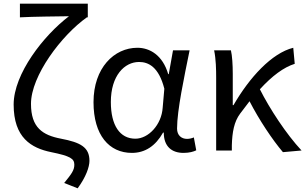

<svg xmlns="http://www.w3.org/2000/svg" viewBox="-20 -816 1655 1041"><path d="M401 205C446 144 465 89 465 56C465 -18 416 -44 311 -64C211 -83 148 -124 148 -253C148 -405 313 -624 451 -722H456V-796H88V-722C160 -726 292 -727 354 -728C217 -624 54 -416 54 -249C54 -70 149 -13 258 9C361 30 383 44 383 77C383 107 368 127 328 176Z M695 13C766 13 823 -24 864 -97H868C868 -22 911 13 975 13C1007 13 1030 6 1044 -1L1031 -71C1020 -66 1006 -63 994 -63C964 -63 940 -82 940 -119C940 -218 979 -400 1008 -543H918L895 -414H892C862 -517 792 -557 725 -557C599 -557 487 -448 487 -262C487 -83 572 13 695 13ZM714 -64C630 -64 581 -136 581 -263C581 -406 655 -480 734 -480C785 -480 841 -453 871 -335L862 -232C856 -140 785 -64 714 -64Z M1514 9 1615 0C1532 -89 1443 -225 1389 -332C1456 -405 1518 -451 1578 -470L1570 -557C1453 -528 1332 -395 1246 -246H1242V-416C1242 -464 1239 -514 1232 -543H1141C1151 -495 1152 -438 1152 -394V0H1237V-28C1239 -99 1249 -156 1282 -200L1333 -267C1385 -166 1457 -58 1514 9Z"/></svg>

Font: Noto Sans CJK SC
Style: Regular
Weight: 400
Designer: Ryoko NISHIZUKA 西塚涼子 (kana, bopomofo & ideographs); Paul D. Hunt (Latin, Greek & Cyrillic); Sandoll Communications 산돌커뮤니
Foundry: Adobe
Version: Version 2.004;hotconv 1.0.118;makeotfexe 2.5.65603